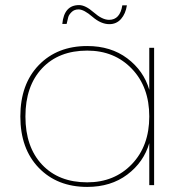

<svg xmlns="http://www.w3.org/2000/svg" viewBox="-20 -728 711 755"><path d="M323 -547Q416 -547 480.5 -498.5Q545 -450 567 -375V-540H586V0H567V-165Q545 -90 480.5 -41.5Q416 7 323 7Q205 7 132.5 -68Q60 -143 60 -270Q60 -397 132.5 -472Q205 -547 323 -547ZM323 -529Q211 -529 145.5 -459.5Q80 -390 80 -270Q80 -150 145.5 -80.5Q211 -11 323 -11Q430 -11 498.5 -82.5Q567 -154 567 -270Q567 -386 498.5 -457.5Q430 -529 323 -529ZM242 -634H225Q232 -708 291 -708Q316 -708 349 -679Q382 -650 409 -650Q452 -650 461 -707H479Q474 -674 456 -653.5Q438 -633 410 -633Q377 -633 343.5 -662Q310 -691 289 -691Q272 -691 261.5 -680.5Q251 -670 248.5 -661Q246 -652 242 -634Z"/></svg>

Font: SVN-Poppins Thin
Style: Regular
Weight: 100
Designer: Ninad Kale (Devanagari), Jonny Pinhorn (Latin)
Foundry: Indian Type Foundry
Version: Version 3.002 2017